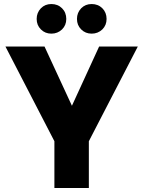

<svg xmlns="http://www.w3.org/2000/svg" viewBox="-20 -933 711 953"><path d="M472 -702C472 -702 337 -408 337 -408C337 -408 201 -702 201 -702C201 -702 7 -702 7 -702C7 -702 250 -232 250 -232C250 -232 250 0 250 0C250 0 421 0 421 0C421 0 421 -232 421 -232C421 -232 664 -702 664 -702C664 -702 472 -702 472 -702ZM235 -766C235 -766 235 -766 235 -766C256 -766 273 -773 288 -787C302 -801 309 -818 309 -839C309 -839 309 -839 309 -839C309 -860 302 -878 288 -892C274 -906 256 -913 235 -913C235 -913 235 -913 235 -913C214 -913 197 -906 183 -892C169 -877 162 -860 162 -839C162 -839 162 -839 162 -839C162 -818 169 -801 183 -787C197 -773 214 -766 235 -766ZM435 -766C435 -766 435 -766 435 -766C456 -766 473 -773 488 -787C502 -801 509 -818 509 -839C509 -839 509 -839 509 -839C509 -860 502 -878 488 -892C474 -906 456 -913 435 -913C435 -913 435 -913 435 -913C414 -913 397 -906 383 -892C369 -877 362 -860 362 -839C362 -839 362 -839 362 -839C362 -818 369 -801 383 -787C397 -773 414 -766 435 -766Z"/></svg>

Font: Girnar Poppins
Style: Bold
Weight: 500
Designer: Ninad Kale (Devanagari), Jonny Pinhorn (Latin)
Foundry: Indian Type Foundry
Version: ""